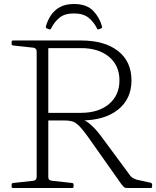

<svg xmlns="http://www.w3.org/2000/svg" viewBox="-20 -938 779 958"><path d="M349 -918Q412 -918 444.5 -884.5Q477 -851 489 -806Q491 -799 484 -796L473 -792Q466 -789 464 -796Q449 -827 422.5 -849Q396 -871 349 -871Q302 -871 276 -849Q250 -827 235 -796Q232 -789 225 -792L214 -796Q207 -799 209 -806Q217 -836 234 -861.5Q251 -887 279 -902.5Q307 -918 349 -918ZM221 -337V-375H384Q472 -375 524 -419Q576 -463 576 -537Q576 -611 524 -654.5Q472 -698 384 -698H221V-736H384Q502 -736 569 -683.5Q636 -631 636 -537Q636 -444 568.5 -390.5Q501 -337 384 -337ZM163 0V-736H221V0ZM615 0Q609 0 605 -1Q601 -2 596.5 -6.5Q592 -11 585 -20L417 -258Q391 -294 373.5 -311Q356 -328 340 -332.5Q324 -337 302 -337L334 -354Q361 -353 384.5 -345Q408 -337 431.5 -317Q455 -297 481 -263L631 -60Q637 -53 644.5 -49Q652 -45 660 -42L732 -26Q739 -24 739 -17V-7Q739 0 732 0ZM45 0Q38 0 38 -7V-17Q38 -24 46 -25L147 -36Q156 -38 159.5 -43Q163 -48 163 -57V-220H221V-54Q221 -45 226 -41Q231 -37 240 -36L340 -25Q347 -24 347 -17V-7Q347 0 340 0ZM38 -729Q38 -736 45 -736H221V-516H163V-679Q163 -689 159.5 -693.5Q156 -698 147 -700L46 -711Q38 -712 38 -719Z"/></svg>

Font: Hahmlet ExtraLight
Style: Regular
Weight: 250
Designer: Minjoo Ham & Mark Frömberg
Foundry: hypertype
Version: Version 1.002